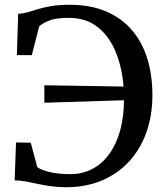

<svg xmlns="http://www.w3.org/2000/svg" viewBox="-20 -771 683 802"><path d="M256.1 11Q222 11 192.4 6.8Q162.8 2.6 136.4 -3.1Q110.1 -8.8 86.4 -13.2Q62.7 -17.5 41.2 -17.6L46.9 -176.1L108.5 -174.7L135.5 -73.5Q147.6 -62.5 184.4 -53.1Q221.2 -43.6 273.6 -43.6Q323.6 -43.6 364.5 -64.7Q405.5 -85.8 435.1 -126Q464.8 -166.1 481.1 -223.3Q497.3 -280.4 497.9 -352.2L165.3 -341.9V-414.8L496.1 -409.5Q489.7 -490.3 462.8 -555.2Q436 -620 387.5 -658.2Q339 -696.4 267.4 -696.4Q215.9 -696.4 188.5 -686.2Q161.2 -676.1 143.6 -661.1L113 -540.7H50.5L55.9 -713Q77.1 -714.3 96.6 -720.1Q116.2 -725.9 139.4 -733.1Q162.6 -740.3 194.4 -745.6Q226.2 -751 271.8 -751Q355.8 -751 419.9 -724.6Q484.1 -698.1 528 -648.7Q571.9 -599.3 594.2 -529.6Q616.6 -459.8 616.6 -373.4Q616.6 -287.9 591.2 -217.4Q565.8 -146.8 518.4 -95.7Q471 -44.5 404.7 -16.8Q338.4 11 256.1 11Z"/></svg>

Font: Merriweather 7pt Light
Style: Regular
Weight: 300
Designer: Eben Sorkin
Foundry: Eben Sorkin
Version: Version 2.200;gftools[0.9.31]